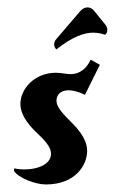

<svg xmlns="http://www.w3.org/2000/svg" viewBox="-20 -487 306 512"><path d="M130.4 -355.2C174.8 -390.6 205.8 -399.9 228.8 -399.9C241.5 -399.9 251.5 -397 260.3 -394.3C263.7 -397 266.1 -400.1 266.1 -408.2C266.1 -413.1 263.7 -418 260.3 -422.1L230.7 -458.5C225.8 -464.4 219.5 -467.3 213.4 -467.3C206.5 -467.3 199.5 -463.6 194.1 -457.5L130.4 -383.1C126.5 -379.2 124.5 -374 124.5 -369.1C124.5 -364.3 125.5 -359.9 130.4 -355.2ZM18.1 -38.1 17.3 -31.2C29.3 -12.7 73.7 4.9 102.1 4.9C182.9 4.9 212.4 -48.6 212.4 -84.7C212.4 -119.1 182.6 -148.9 166 -165.3C136.2 -194.3 130.6 -208 130.6 -218.8C130.6 -230.7 138.7 -246.3 162.8 -246.3C175.8 -246.3 191.4 -241.7 206.5 -234.1L246.3 -314.2L221.7 -327.9C211.4 -304.9 192.6 -289.3 169.2 -289.3C163.1 -289.3 156.7 -290 150.4 -291C144.5 -292 136.5 -293 129.4 -293C70.8 -293 34.4 -248.8 34.4 -210C34.4 -175.5 64.7 -145.5 81.5 -129.6C112.3 -100.8 116 -87.2 116 -76.4C116 -51.8 86.4 -35.2 43.7 -35.2C36.4 -35.2 25.6 -36.1 18.1 -38.1Z"/></svg>

Font: RisaltypS01
Style: Medium
Weight: 500
Italic angle: -9°
Designer: gluk
Foundry: gluk
Version: Version 0.24